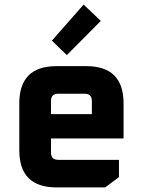

<svg xmlns="http://www.w3.org/2000/svg" viewBox="-20 -816 622 836"><path d="M64 -162V-366Q64 -528 226 -528H356Q518 -528 518 -366V-213H202V-152Q202 -120 234 -120H498V-45L438 0H226Q64 0 64 -162ZM202 -319H380V-376Q380 -408 348 -408H234Q202 -408 202 -376ZM206 -639 344 -796 419 -725 271 -576Z"/></svg>

Font: Oxanium
Style: Bold
Weight: 700
Designer: Severin Meyer
Version: Version 2.000